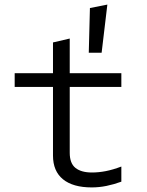

<svg xmlns="http://www.w3.org/2000/svg" viewBox="-20 -807 640 837"><path d="M367 -577 372 -772 448 -787 423 -577ZM380 10Q298 10 254.5 -25.5Q211 -61 211 -129V-428H44V-488H211V-622L284 -639V-488H509V-428H284V-141Q284 -95 309 -75Q334 -55 381 -55Q410 -55 441 -61Q472 -67 509 -81V-15Q476 -3 444 3.5Q412 10 380 10Z"/></svg>

Font: Red Hat Mono
Style: Regular
Weight: 300
Monospace: yes
Designer: Pentagram, MCKL
Foundry: Pentagram, MCKL
Version: Version 1.023